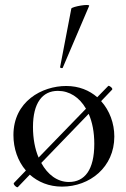

<svg xmlns="http://www.w3.org/2000/svg" viewBox="-20 -751 517 786"><path d="M237 -474 345 -727C349 -737 275 -724 272 -716L226 -476C225 -473 236 -470 237 -474ZM394 -337 439 -384C444 -389 426 -403 423 -399L378 -353C346 -381 303 -399 251 -399C152 -399 35 -336 35 -198C35 -143 53 -91 86 -53L37 -2C32 3 49 19 53 15L102 -36C136 -6 180 13 234 13C348 13 448 -67 448 -192C448 -246 429 -298 394 -337ZM115 -231C115 -329 153 -379 217 -379C264 -379 305 -353 332 -306L138 -106C123 -141 115 -184 115 -231ZM262 -6C215 -6 175 -36 149 -84L343 -285C358 -251 366 -210 366 -162C366 -56 327 -6 262 -6Z"/></svg>

Font: Cormorant Infant Book
Style: Regular
Weight: 500
Designer: Christian Thalmann (Catharsis Fonts)
Version: Version 1.000;PS 002.000;hotconv 1.0.88;makeotf.lib2.5.64775